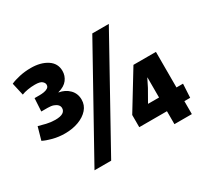

<svg xmlns="http://www.w3.org/2000/svg" viewBox="-142 -909 1194 1117"><g transform="rotate(-30 455.5 -350.5)"><path d="M158 -271Q116 -271 77.5 -281Q39 -291 16 -303L40 -388Q60 -382 89.5 -375Q119 -368 148 -368Q183 -368 199.5 -378.5Q216 -389 216 -408Q216 -421 207 -430.5Q198 -440 182.5 -445.5Q167 -451 144 -451H101L106 -538H141Q155 -538 170 -540.5Q185 -543 195.5 -550Q206 -557 206 -571Q206 -583 193.5 -594Q181 -605 146 -605Q122 -605 98 -601Q74 -597 57 -590L38 -674Q62 -685 98 -693Q134 -701 174 -701Q240 -701 283 -673Q326 -645 326 -594Q326 -562 306.5 -536Q287 -510 243 -498V-497Q285 -490 312 -462.5Q339 -435 339 -394Q339 -357 315 -329.5Q291 -302 250 -286.5Q209 -271 158 -271ZM696 -696 310 0H198L585 -696ZM735 0V-254V-313L734 -314L707 -260L662 -181V-179H896L891 -87H549V-169L701 -418H852V0Z"/></g></svg>

Font: Murecho Thin
Style: Bold
Weight: 700
Version: Version 1.010